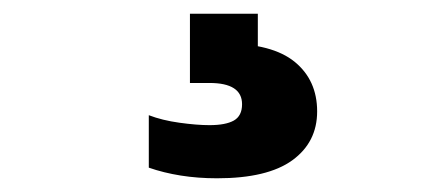

<svg xmlns="http://www.w3.org/2000/svg" viewBox="-20 -30 640 280"><path d="M296.5 230Q268.5 230 243.5 226Q218.5 222 197 214.5V138Q216.5 145.5 241.8 149Q267 152.5 285.5 152.5Q309 152.5 321 145.8Q333 139 333 122Q333 91 285.5 91H257V-10H356V61L309 33.5Q377 33.5 409.8 60.2Q442.5 87 442.5 132.5Q442.5 177.5 406.2 203.8Q370 230 296.5 230Z"/></svg>

Font: Encode Sans SemiExpanded Black
Style: Regular
Weight: 900
Width: 6
Designer: Multiple Designers
Foundry: Impallari Type
Version: Version 3.002